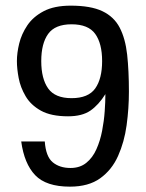

<svg xmlns="http://www.w3.org/2000/svg" viewBox="-20 -660 526 693"><path d="M232.4 13.7Q146.5 13.7 106.9 -27.8Q67.4 -69.3 56.6 -149.4H141.6Q145.5 -94.7 170.4 -74.2Q195.3 -53.7 234.4 -53.7Q268.6 -53.7 291.5 -72.3Q314.5 -90.8 328.1 -121.6Q341.8 -152.3 348.6 -188Q355.5 -223.6 357.9 -258.3Q360.4 -293 360.4 -320.3Q335.9 -281.2 306.2 -260.7Q276.4 -240.2 225.6 -240.2Q164.1 -240.2 127.4 -260.7Q90.8 -281.2 72.3 -313Q53.7 -344.7 47.4 -378.4Q41 -412.1 41 -439.5Q41 -468.8 49.3 -502.9Q57.6 -537.1 78.6 -568.4Q99.6 -599.6 137.7 -619.6Q175.8 -639.6 235.4 -639.6Q307.6 -639.6 349.6 -619.6Q391.6 -599.6 412.1 -560.1Q432.6 -520.5 439 -462.4Q445.3 -404.3 445.3 -329.1Q445.3 -268.6 437 -208Q428.7 -147.5 406.2 -97.2Q383.8 -46.9 341.8 -16.6Q299.8 13.7 232.4 13.7ZM238.3 -305.7Q298.8 -305.7 323.7 -340.8Q348.6 -376 348.6 -439.5Q348.6 -502.9 323.7 -537.6Q298.8 -572.3 238.3 -572.3Q178.7 -572.3 153.8 -537.6Q128.9 -502.9 128.9 -439.5Q128.9 -376 153.8 -340.8Q178.7 -305.7 238.3 -305.7Z"/></svg>

Font: Padauk
Style: Regular
Weight: 400
Designer: Debbi Hosken, Becca Hirsbrunner Spalinger
Foundry: SIL International
Version: Version 5.003